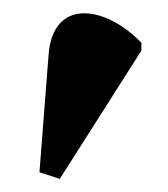

<svg xmlns="http://www.w3.org/2000/svg" viewBox="-20 -766 255 292"><path d="M71 -494 195 -689V-701C140 -758 61 -769 54 -684L40 -504Z"/></svg>

Font: Noto Serif Display ExtraCondensed Black
Style: Regular
Weight: 900
Width: 2
Designer: Monotype Design Team
Foundry: Monotype Imaging Inc.
Version: Version 2.009